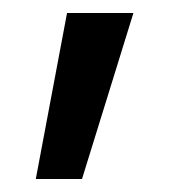

<svg xmlns="http://www.w3.org/2000/svg" viewBox="-20 -125 290 295"><path d="M83 -105H185L106 150H35Z"/></svg>

Font: PT Root UI Web Medium
Style: Regular
Weight: 500
Designer: Vitaly Kuzmin
Foundry: ParaType Ltd.
Version: Version 1.001W